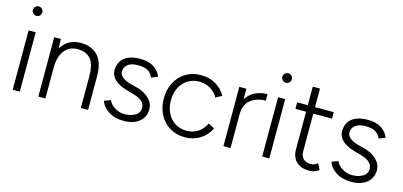

<svg xmlns="http://www.w3.org/2000/svg" viewBox="-66 -1173 3408 1622"><g transform="rotate(15 1638.5 -362.0)"><path d="M82 -519H144V0H82ZM72 -695Q72 -712 84.5 -724.5Q97 -737 114 -737Q131 -737 143 -724.5Q155 -712 155 -695Q155 -679 143 -666.5Q131 -654 114 -654Q97 -654 84.5 -666Q72 -678 72 -695Z M306 -519H364L368 -423V0H306ZM678 -266H741V0H678ZM525 -473Q451 -473 409.5 -418.5Q368 -364 368 -267H330Q330 -350 354 -409Q378 -468 424.5 -499.5Q471 -531 537 -531Q632 -531 687 -472.5Q742 -414 741 -290V-266H678Q678 -385 638 -429Q598 -473 525 -473Z M850 -109 906 -130Q923 -92 962 -68.5Q1001 -45 1046 -45Q1103 -45 1140.5 -68Q1178 -91 1178 -132Q1178 -169 1150.5 -192.5Q1123 -216 1067 -231L1016 -245Q947 -264 908.5 -299.5Q870 -335 870 -380Q870 -452 918 -491.5Q966 -531 1060 -531Q1127 -531 1173.5 -503Q1220 -475 1240 -424L1184 -401Q1168 -441 1136.5 -457.5Q1105 -474 1051 -474Q995 -474 964 -450.5Q933 -427 933 -385Q933 -361 959 -339Q985 -317 1034 -304L1079 -293Q1155 -274 1197.5 -232.5Q1240 -191 1240 -137Q1240 -91 1216.5 -57.5Q1193 -24 1151.5 -6Q1110 12 1057 12Q974 12 920.5 -23.5Q867 -59 850 -109Z M1334 -259Q1334 -338 1366.5 -400Q1399 -462 1456.5 -496.5Q1514 -531 1587 -531Q1660 -531 1717 -498.5Q1774 -466 1806 -408L1752 -379Q1728 -424 1684.5 -449Q1641 -474 1587 -474Q1532 -474 1488.5 -447Q1445 -420 1420.5 -371Q1396 -322 1396 -259Q1396 -197 1420.5 -148Q1445 -99 1489 -72Q1533 -45 1589 -45Q1645 -45 1688.5 -73.5Q1732 -102 1755 -153L1810 -124Q1779 -60 1721 -24Q1663 12 1589 12Q1515 12 1457 -22.5Q1399 -57 1366.5 -119Q1334 -181 1334 -259Z M2171 -521V-464Q2093 -464 2040 -422.5Q1987 -381 1987 -291L1951 -284Q1951 -365 1981.5 -418Q2012 -471 2062 -496Q2112 -521 2171 -521ZM1925 -519H1987V0H1925Z M2264 -519H2326V0H2264ZM2254 -695Q2254 -712 2266.5 -724.5Q2279 -737 2296 -737Q2313 -737 2325 -724.5Q2337 -712 2337 -695Q2337 -679 2325 -666.5Q2313 -654 2296 -654Q2279 -654 2266.5 -666Q2254 -678 2254 -695Z M2524 -133V-681H2587V-133Q2587 -91 2610.5 -68Q2634 -45 2677 -45Q2691 -45 2702.5 -49Q2714 -53 2736 -68L2762 -14Q2735 2 2716.5 7.5Q2698 13 2677 13Q2605 13 2564.5 -25.5Q2524 -64 2524 -133ZM2431 -519H2751V-462H2431Z M2840 -109 2896 -130Q2913 -92 2952 -68.5Q2991 -45 3036 -45Q3093 -45 3130.5 -68Q3168 -91 3168 -132Q3168 -169 3140.5 -192.5Q3113 -216 3057 -231L3006 -245Q2937 -264 2898.5 -299.5Q2860 -335 2860 -380Q2860 -452 2908 -491.5Q2956 -531 3050 -531Q3117 -531 3163.5 -503Q3210 -475 3230 -424L3174 -401Q3158 -441 3126.5 -457.5Q3095 -474 3041 -474Q2985 -474 2954 -450.5Q2923 -427 2923 -385Q2923 -361 2949 -339Q2975 -317 3024 -304L3069 -293Q3145 -274 3187.5 -232.5Q3230 -191 3230 -137Q3230 -91 3206.5 -57.5Q3183 -24 3141.5 -6Q3100 12 3047 12Q2964 12 2910.5 -23.5Q2857 -59 2840 -109Z"/></g></svg>

Font: 寒蝉端黑体 Light
Style: Regular
Weight: 300
Designer: ChillDuanSans {Warren2060}; 
Source Han Sans {Ryoko NISHIZUKA 西塚涼子 (kana, bopomofo & ideographs); Paul D. Hunt (Latin, G
Foundry: ChillType&Adobe
Version: Version 1.300;Glyphs 3.3 (3306)